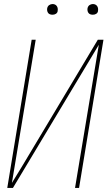

<svg xmlns="http://www.w3.org/2000/svg" viewBox="-20 -932 540 952"><path d="M16 0 137 -735H157L39 -25L88 -105L465 -735H493L372 0H352L470 -710L44 0ZM440 -859Q434 -859 428 -861Q422 -863 418.5 -868Q415 -873 414 -879Q413 -885 414 -891Q415 -896 417.5 -900Q420 -904 423.5 -906.5Q427 -909 431.5 -910.5Q436 -912 440 -912Q447 -912 452.5 -909.5Q458 -907 461.5 -902Q465 -897 466 -891Q467 -885 466 -879Q466 -874 463.5 -870Q461 -866 457 -863.5Q453 -861 449 -860Q445 -859 440 -859ZM240 -859Q234 -859 228 -861Q222 -863 218.5 -868Q215 -873 214 -879Q213 -885 214 -891Q215 -896 217.5 -900Q220 -904 223.5 -906.5Q227 -909 231.5 -910.5Q236 -912 240 -912Q247 -912 252.5 -909.5Q258 -907 261.5 -902Q265 -897 266 -891Q267 -885 266 -879Q266 -874 263.5 -870Q261 -866 257 -863.5Q253 -861 249 -860Q245 -859 240 -859Z"/></svg>

Font: Iosevka Curly Thin Oblique
Style: Regular
Weight: 100
Italic angle: -9°
Monospace: yes
Designer: Belleve Invis
Foundry: Belleve Invis
Version: Version 11.1.0; ttfautohint (v1.8.3)